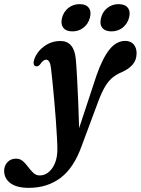

<svg xmlns="http://www.w3.org/2000/svg" viewBox="-133 -660 680 927"><path d="M333 -296Q362.5 -380 395.8 -421.2Q429 -462.5 471.5 -462.5Q497.5 -462.5 512 -446Q526.5 -429.5 526.5 -403Q526.5 -371 508.2 -349.2Q490 -327.5 456 -312Q431.5 -302 412.2 -287Q393 -272 376.2 -245Q359.5 -218 342 -172L262.5 41.5Q224.5 149.5 160.2 198.2Q96 247 6 247Q-52.5 247 -82.8 224.2Q-113 201.5 -113 164.5Q-113 140 -97 123Q-81 106 -55.5 106Q-36 106 -22.2 118.2Q-8.5 130.5 3.2 146.5Q15 162.5 28 174.8Q41 187 59 187Q94 187 118.8 152.5Q143.5 118 144 62Q144 41 142 4Q140 -33 136.8 -78.5Q133.5 -124 129.2 -170.8Q125 -217.5 121 -259Q117 -300.5 113.5 -328.5Q109 -372 89.5 -372Q76 -372 60.5 -349Q50.5 -336.5 38.5 -340.5Q32.5 -342.5 30 -350.8Q27.5 -359 32.5 -374Q46.5 -412 81 -437Q115.5 -462 159 -462Q224.5 -462 233 -374.5Q236 -342 239 -286Q242 -230 244.8 -165.5Q247.5 -101 249 -41.5ZM216.5 -508.5Q186 -508.5 172.5 -526.2Q159 -544 166.5 -574Q174.5 -604 197.5 -622Q220.5 -640 251.5 -640Q282.5 -640 295.8 -622Q309 -604 301 -574Q293 -544.5 270.2 -526.5Q247.5 -508.5 216.5 -508.5ZM405 -508.5Q374 -508.5 360.5 -526.2Q347 -544 355 -574Q362.5 -604 385.8 -622Q409 -640 439.5 -640Q471 -640 484.5 -622Q498 -604 490 -574Q482 -544.5 459 -526.5Q436 -508.5 405 -508.5Z"/></svg>

Font: Fraunces 72pt S050 SemiBold
Style: Italic
Weight: 600
Italic angle: -16°
Version: Version 1.000; ttfautohint (v1.8.3)